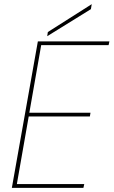

<svg xmlns="http://www.w3.org/2000/svg" viewBox="-20 -903 546 923"><path d="M506 -704H162L37 0H381L385 -18H61L118 -343H412L415 -361H121L178 -686H502ZM210 -749 207 -729 417 -859 421 -883Z"/></svg>

Font: Poppins Devanagari Thin
Style: Italic
Weight: 100
Italic angle: -10°
Designer: Ninad Kale (Devanagari), Jonny Pinhorn (Latin)
Foundry: Indian Type Foundry
Version: 4.005